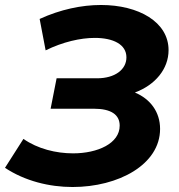

<svg xmlns="http://www.w3.org/2000/svg" viewBox="-39 -734 716 770"><path d="M502 -363C583 -393 637 -457 637 -533C637 -646 517 -714 366 -714C288 -714 203 -696 120 -658L144 -532C213 -566 284 -582 341 -582C415 -582 468 -556 468 -504C468 -455 422 -420 350 -420H188L164 -298H337C407 -298 441 -274 441 -230C441 -159 353 -119 254 -119C186 -119 112 -137 55 -177L-19 -61C61 -8 159 16 252 16C436 16 603 -74 603 -217C603 -285 564 -337 502 -363Z"/></svg>

Font: AWKNG-Font
Style: Bold Italic
Weight: 700
Italic angle: -11.3°
Designer: Awakening Church
Foundry: Awakening Church
Version: Version 1.700;PS 001.700;hotconv 1.0.88;makeotf.lib2.5.64775